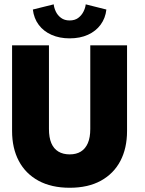

<svg xmlns="http://www.w3.org/2000/svg" viewBox="-20 -874 682 906"><path d="M406 -660H579.5V-256Q579.5 -174.5 548 -114.5Q516.5 -54.5 456 -21.2Q395.5 12 309 12Q222.5 12 161.5 -21.2Q100.5 -54.5 68.8 -114.5Q37 -174.5 37 -256V-660H211V-265.5Q211 -225 222.2 -198.5Q233.5 -172 255.5 -158.8Q277.5 -145.5 309 -145.5Q340 -145.5 361.5 -158.8Q383 -172 394.5 -198.5Q406 -225 406 -265.5ZM308.5 -693Q261 -693 223.5 -709.5Q186 -726 163 -756.5Q140 -787 135 -829L233.5 -853.5Q235 -837.5 243.2 -819.8Q251.5 -802 267.8 -789.8Q284 -777.5 308.5 -777.5Q333.5 -777.5 349.5 -789.8Q365.5 -802 374.2 -819.8Q383 -837.5 384.5 -853.5L482 -829Q477.5 -788.5 455 -757.8Q432.5 -727 395.2 -710Q358 -693 308.5 -693Z"/></svg>

Font: League Spartan Thin ExtraBold
Style: Regular
Weight: 800
Version: Version 2.002